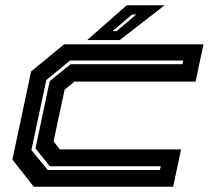

<svg xmlns="http://www.w3.org/2000/svg" viewBox="-20 -708 826 728"><path d="M108 0 27 -103 98 -437 223 -540H751.5L721.5 -398.5H262L225 -368L183 -172L207 -141.5H666.5L636.5 0ZM161 -63.5H586.5L589.5 -77.5H169L114.5 -145.5L168.5 -400.5L247.5 -464.5H672L675 -478.5H245.5L155.5 -404.5L99 -139ZM310.5 -556 460.5 -688H604L434 -556ZM407 -590H422L496.5 -653H480.5Z"/></svg>

Font: Tourney Expanded Regular
Style: Bold Italic
Weight: 700
Width: 7
Italic angle: -12°
Designer: Tyler Finck
Foundry: Etcetera Type Co
Version: Version 1.010; ttfautohint (v1.8.3)